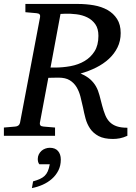

<svg xmlns="http://www.w3.org/2000/svg" viewBox="-33 -691 694 977"><path d="M467.8 -508.8Q467.8 -545.4 451.9 -567.9Q436 -590.3 411.1 -602.5Q386.2 -614.7 356 -618.4Q325.7 -622.1 296.9 -621.1Q293 -621.1 286.1 -620.6Q279.3 -620.1 274.9 -620.1L224.1 -347.2H246.1Q286.6 -347.2 326.2 -354.5Q365.7 -361.8 397.2 -380.4Q428.7 -398.9 448.2 -429.9Q467.8 -460.9 467.8 -508.8ZM615.2 0Q594.7 9.3 576.9 12.7Q559.1 16.1 542 16.1Q496.6 16.1 469 1.5Q441.4 -13.2 425.5 -36.6Q409.7 -60.1 402.1 -88.6Q394.5 -117.2 389.2 -145Q383.3 -172.9 376.2 -200Q369.1 -227.1 356.2 -248.3Q343.3 -269.5 321.8 -282.7Q300.3 -295.9 265.1 -295.9Q258.3 -295.9 249.5 -295.7Q240.7 -295.4 232.4 -295.4Q223.1 -294.9 212.9 -294.9L169.9 -65.9Q168.5 -58.6 172.4 -53.2Q176.3 -47.9 189 -46.9L247.1 -42V0H-13.2V-42L43.9 -46.9Q64.5 -48.3 68.8 -65.9L170.9 -604Q172.4 -612.3 168.5 -617.7Q164.6 -623 151.9 -624L96.2 -628.9V-670.9H363.8Q405.3 -670.9 444.6 -664.1Q483.9 -657.2 514.2 -640.1Q544.4 -623 562.7 -594.5Q581.1 -565.9 581.1 -522.9Q581.1 -482.4 564.9 -449.7Q548.8 -417 521 -391.4Q493.2 -365.7 456.1 -347.2Q418.9 -328.6 377 -316.9Q407.7 -303.7 426 -287.4Q444.3 -271 455.6 -251Q466.8 -231 473.1 -206.5Q479.5 -182.1 486.8 -153.8Q494.1 -126 502.9 -104.7Q511.7 -83.5 526.1 -69.3Q540.5 -55.2 561.8 -48.1Q583 -41 615.2 -41ZM276.4 121.1Q276.4 152.3 263.9 176.8Q251.5 201.2 231 219.2Q210.4 237.3 184.1 249Q157.7 260.7 129.4 266.1L135.3 231.9Q155.8 226.1 169.9 219.7Q184.1 213.4 194.1 203.9Q204.1 194.3 210.2 180.4Q216.3 166.5 220.2 145H167.5Q162.6 139.6 160.9 132.3Q159.2 125 159.2 118.2Q159.2 105.5 164.3 95Q169.4 84.5 177.7 76.9Q186 69.3 197.3 65.2Q208.5 61 220.2 61Q248 61 262.2 77.4Q276.4 93.8 276.4 121.1Z"/></svg>

Font: Charis SIL Eur
Style: Italic
Weight: 400
Italic angle: -11°
Foundry: SIL International
Version: Version 5.000